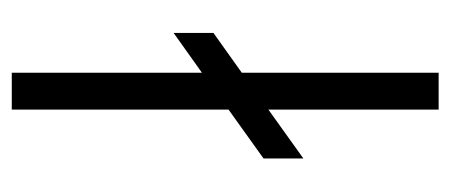

<svg xmlns="http://www.w3.org/2000/svg" viewBox="-234 -512 747 318"><g transform="rotate(90 139.0 -353.5)"><path d="M162 0H101V-315L35 -268V-334L101 -381V-707H162V-425L243 -483V-417L162 -359Z"/></g></svg>

Font: Hind Madurai Light
Style: Regular
Weight: 300
Designer: Jyotish Sonowal
Foundry: Indian Type Foundry
Version: Version 1.001;PS 1.0;hotconv 1.0.86;makeotf.lib2.5.63406; tt